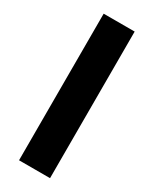

<svg xmlns="http://www.w3.org/2000/svg" viewBox="-190 -776 661 825"><g transform="rotate(30 140.5 -363.5)"><path d="M217 0H63.2V-727.3H217Z"/></g></svg>

Font: Cannonade
Style: Bold
Weight: 700
Designer: Rasmus Andersson
Foundry: rsms
Version: Version 3.012;git-f93a4a705